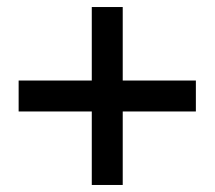

<svg xmlns="http://www.w3.org/2000/svg" viewBox="-20 -526 610 546"><path d="M537 -209V-297H329V-506H241V-297H33V-209H241V0H329V-209Z"/></svg>

Font: XITS
Style: Bold Italic
Weight: 700
Italic angle: -16.33°
Designer: MicroPress Inc., with final additions and corrections provided by Coen Hoffman, Elsevier (retired)
Version: Version 1.302